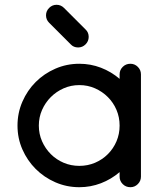

<svg xmlns="http://www.w3.org/2000/svg" viewBox="-20 -766 677 801"><path d="M524 15Q505 15 492 2Q479 -11 479 -29V-48Q444 -18 401 -1.5Q358 15 311 15Q258 15 211 -5.5Q164 -26 129 -61Q94 -96 73.5 -142.5Q53 -189 53 -242Q53 -295 73.5 -342Q94 -389 129 -424Q164 -459 211 -479.5Q258 -500 311 -500Q358 -500 401 -483.5Q444 -467 479 -437V-456Q479 -474 492 -487Q505 -500 524 -500Q542 -500 555 -487Q568 -474 568 -456V-29Q568 -11 555 2Q542 15 524 15ZM311 -411Q276 -411 245.5 -397.5Q215 -384 192 -361Q169 -338 155.5 -307.5Q142 -277 142 -242Q142 -207 155.5 -176.5Q169 -146 192 -123Q215 -100 245.5 -87Q276 -74 311 -74Q346 -74 376.5 -87Q407 -100 430 -123Q453 -146 466 -176.5Q479 -207 479 -242Q479 -277 466 -307.5Q453 -338 430 -361Q407 -384 376.5 -397.5Q346 -411 311 -411ZM306 -568Q287 -568 275 -581L185 -671Q172 -684 172 -702Q172 -720 185 -733Q198 -746 216 -746Q234 -746 247 -733L337 -643Q350 -631 350 -612Q350 -594 337 -581Q324 -568 306 -568Z"/></svg>

Font: Hanken
Style: Book
Weight: 400
Designer: Alfredo Marco Pradil
Foundry: Hanken Design Co.
Version: Version 2.06 2014